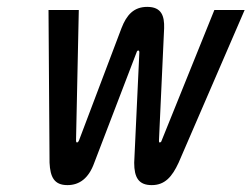

<svg xmlns="http://www.w3.org/2000/svg" viewBox="-20 -529 731 558"><path d="M254 -56 377 -377C379 -384 385 -384 385 -377L370 -56C370 -13 383 9 421 9C459 9 480 -15 499 -56L691 -500H603L450 -121C449 -117 447 -115 444 -115C442 -115 442 -117 442 -121L457 -447C458 -482 450 -509 408 -509C369 -509 348 -486 333 -447L210 -122C208 -117 206 -115 204 -115C202 -115 201 -116 201 -122L209 -500H121L124 -56C126 -15 137 9 176 9C211 9 238 -11 254 -56Z"/></svg>

Font: LT Wave Mono Medium
Style: Italic
Weight: 500
Designer: Daniel Lyons
Version: Version 2.5 (Glyphs App)